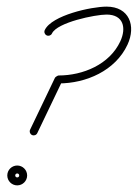

<svg xmlns="http://www.w3.org/2000/svg" viewBox="-20 -536 416 580"><path d="M137 -434.9C137 -434.9 137 -434.9 137 -434.9C152.6 -468.5 267.9 -492 301.9 -492C352.9 -492 362.4 -451.9 343.4 -411.1C310.8 -341.1 230.6 -308 157 -308C155.7 -308 153.3 -306.9 151 -305.4C148.8 -304 146.7 -302.3 146.1 -301.2C121.1 -248.9 96 -196.5 70.9 -144.2C68.1 -138.2 70.6 -131 76.6 -128.2C82.5 -125.3 89.7 -127.8 92.6 -133.8C92.6 -133.8 92.6 -133.8 92.6 -133.8C117.6 -186.1 142.7 -238.5 167.8 -290.8C168.3 -291.9 165 -290.2 161.8 -288.2C158.7 -286.3 155.7 -284 157 -284C240.1 -284 328.5 -322.4 365.1 -400.9C391.6 -457.8 370.6 -516 301.9 -516C256.9 -516 136.2 -490.1 115.2 -445.1C112.4 -439.1 115 -431.9 121 -429.1C127 -426.3 134.2 -428.9 137 -434.9ZM38 -6C38 -2.6 35.4 0 32 0C28.6 0 26 -2.6 26 -6C26 -9.4 28.6 -12 32 -12C35.4 -12 38 -9.4 38 -6ZM2 -6C2 10.5 15.5 24 32 24C48.5 24 62 10.5 62 -6C62 -22.5 48.5 -36 32 -36C15.5 -36 2 -22.5 2 -6Z"/></svg>

Font: FRB American Cursive Guidelines Light
Style: Italic
Weight: 300
Italic angle: -25°
Version: Version 2.0;Modular Font Editor K font №1